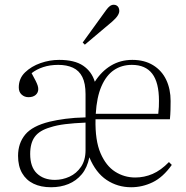

<svg xmlns="http://www.w3.org/2000/svg" viewBox="-20 -774 781 808"><path d="M195 14Q152 14 121 -1Q90 -16 73 -45.5Q56 -75 56 -118Q56 -171 86 -207.5Q116 -244 189 -262Q218 -269 255.5 -274Q293 -279 340 -280V-378Q340 -423 326.5 -450Q313 -477 287 -489Q261 -501 225 -501Q190 -501 161.5 -491.5Q133 -482 113 -466Q124 -446 130 -434Q136 -422 138.5 -414Q141 -406 141 -399Q141 -384 130 -374.5Q119 -365 100 -365Q83 -365 71 -376Q59 -387 59 -406Q59 -444 85.5 -469.5Q112 -495 150.5 -508.5Q189 -522 229 -522Q294 -522 330 -497.5Q366 -473 379 -430Q407 -474 447 -498Q487 -522 537 -522Q588 -522 624.5 -499.5Q661 -477 679.5 -438Q698 -399 698 -349Q698 -332 697.5 -312Q697 -292 695 -272H382Q380 -183 403 -129.5Q426 -76 464.5 -51.5Q503 -27 549 -27Q587 -27 622 -42Q657 -57 691 -92L703 -80Q666 -28 622.5 -7Q579 14 532 14Q475 14 429 -16.5Q383 -47 356 -112Q347 -68 324 -40.5Q301 -13 268 0.5Q235 14 195 14ZM211 -17Q243 -17 272.5 -30.5Q302 -44 321 -72Q340 -100 340 -142V-258Q291 -256 254.5 -251.5Q218 -247 191 -238Q146 -225 126.5 -198.5Q107 -172 107 -126Q107 -71 135.5 -44Q164 -17 211 -17ZM383 -295H646Q648 -311 648.5 -324Q649 -337 649 -350Q649 -427 620.5 -464Q592 -501 535 -501Q492 -501 459.5 -479Q427 -457 407 -411Q387 -365 383 -295ZM337 -586 328 -595 427 -732Q435 -743 442.5 -748.5Q450 -754 459 -754Q466 -754 471.5 -750.5Q477 -747 479.5 -741Q482 -735 482 -728Q482 -719 475 -708Q468 -697 452 -683Z"/></svg>

Font: Literata 60pt ExtraLight
Style: Regular
Weight: 250
Designer: Latin by Veronika Burian and Jose Scaglione. Greek by Irene Vlachou. Cyrillic by Vera Evstafieva.
Foundry: TypeTogether
Version: Version 3.103;gftools[0.9.29]